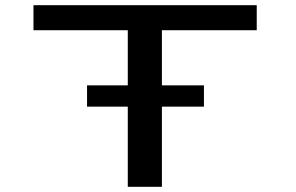

<svg xmlns="http://www.w3.org/2000/svg" viewBox="-20 -720 1140 740"><path d="M315.5 -309V-391H472.5V-603.5H109V-700H969.5V-603.5H604V-391H766V-309H604V0H472.5V-309Z"/></svg>

Font: Trispace Expanded Medium
Style: Regular
Weight: 500
Width: 7
Designer: Tyler Finck
Foundry: Etcetera Type Company
Version: Version 1.210; ttfautohint (v1.8.3)